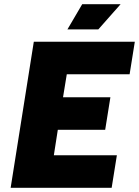

<svg xmlns="http://www.w3.org/2000/svg" viewBox="-20 -900 666 920"><path d="M558 -880H374L303 -759H451ZM601 -544 626 -700H142L31 0H515L540 -156H238L257 -278H484L509 -434H282L300 -544Z"/></svg>

Font: Arthouse Owned Black
Style: Italic
Weight: 900
Italic angle: -10°
Designer: Jeremy Tribby
Foundry: Tribby Type
Version: Version 1.000;PS 001.000;hotconv 1.0.88;makeotf.lib2.5.64775